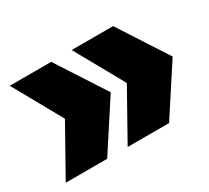

<svg xmlns="http://www.w3.org/2000/svg" viewBox="-86 -594 707 650"><g transform="rotate(-30 267.0 -269.5)"><path d="M169 -80H7L113 -269L7 -459H169L292 -269ZM411 -80H249L355 -269L249 -459H411L534 -269Z"/></g></svg>

Font: #9Slide03 Montserrat ExtraBold
Style: Regular
Weight: 800
Designer: Julieta Ulanovsky
Foundry: Julieta Ulanovsky
Version: Version 6.001